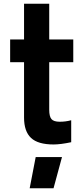

<svg xmlns="http://www.w3.org/2000/svg" viewBox="-20 -756 446 1022"><path d="M34 0ZM242 -425V-172Q242 -136 254 -122Q266 -108 298 -108Q330 -108 359 -116V1Q302 13 265 13Q182 13 145 -22Q108 -57 108 -130V-425H34V-546H108V-736H242V-546H370V-425ZM170 80H310L265 246H138Z"/></svg>

Font: Biryani
Style: Bold
Weight: 700
Designer: Dan Reynolds and Mathieu Reguer
Foundry: Dan Reynolds and Mathieu Reguer
Version: Version 1.004; ttfautohint (v1.1) -l 5 -r 5 -G 72 -x 0 -D la